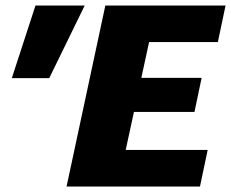

<svg xmlns="http://www.w3.org/2000/svg" viewBox="-20 -678 840 698"><path d="M707 0H222L363 -658H800L772 -525H522L437 -133H735ZM339 -271 366 -395H713L687 -271ZM159 -394H23L109 -658H288Z"/></svg>

Font: Ysabeau Black
Style: Italic
Weight: 900
Italic angle: -12°
Version: Version 2.000;gftools[0.9.27.dev2+g8671c4b]